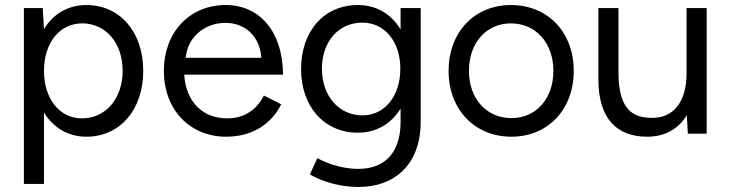

<svg xmlns="http://www.w3.org/2000/svg" viewBox="-20 -532 2902 764"><path d="M75 200H155V-84C192 -24 251 12 324 12C457 12 550 -95 550 -250C550 -405 457 -512 324 -512C250 -512 191 -476 155 -416L150 -500H75ZM306 -61C217 -61 155 -139 155 -250C155 -361 217 -439 307 -439C401 -439 468 -361 468 -250C468 -139 400 -61 306 -61Z M880 12C985 12 1060 -39 1099 -117L1030 -152C1003 -98 955 -61 884 -61C788 -61 720 -125 713 -235H1106C1106 -401 1017 -512 878 -512C734 -512 632 -403 632 -250C632 -96 735 12 880 12ZM719 -302C727 -389 799 -441 877 -441C955 -441 1014 -388 1020 -302Z M1407 212C1548 212 1654 125 1654 -48V-500H1574V-415C1537 -476 1478 -512 1404 -512C1270 -512 1178 -409 1178 -257C1178 -108 1270 -4 1404 -4C1478 -4 1537 -40 1574 -100V-47C1574 84 1503 140 1406 140C1332 140 1268 112 1243 97L1213 162C1238 177 1310 212 1407 212ZM1423 -73C1328 -73 1261 -150 1261 -259C1261 -366 1327 -442 1422 -442C1511 -442 1573 -366 1573 -259C1573 -150 1511 -73 1423 -73Z M2015 12C2160 12 2263 -96 2263 -250C2263 -404 2160 -512 2013 -512C1868 -512 1765 -404 1765 -250C1765 -96 1869 12 2015 12ZM2015 -62C1916 -62 1846 -139 1846 -250C1846 -361 1915 -439 2013 -439C2112 -439 2182 -361 2182 -250C2182 -139 2113 -62 2015 -62Z M2717 0H2792V-500H2712V-241C2712 -128 2661 -62 2574 -63C2498 -63 2441 -96 2441 -244V-500H2361V-220C2360 -55 2439 12 2555 12C2626 12 2680 -19 2713 -74Z"/></svg>

Font: HB Figtree Prototype
Style: Regular
Weight: 400
Designer: Alfredo Marco Pradil
Foundry: Hanken Design Co.®
Version: Version 1.002;Glyphs 3.2 (3228)